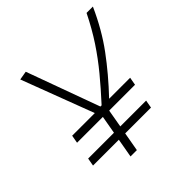

<svg xmlns="http://www.w3.org/2000/svg" viewBox="-183 -853 1004 1004"><g transform="rotate(-45 319.5 -350.5)"><path d="M76.7 -248.5 84.5 -292.5H252L100.6 -692.4L149.4 -700.7L296.9 -295.9H305.7Q365.7 -361.3 415.5 -421.6Q465.3 -481.9 508.8 -547.6Q552.2 -613.3 591.8 -693.4H638.7Q585.4 -574.2 516.1 -480.2Q446.8 -386.2 357.9 -292.5H513.2L505.4 -248.5H315.4Q314.9 -248 314 -247.1L296.9 -148.9H487.8L480 -105H289.1L270.5 0H223.6L242.2 -105H51.3L59.1 -148.9H250L267.6 -248.5Z"/></g></svg>

Font: Cascadia Code NF ExtraLight
Style: Italic
Weight: 200
Italic angle: -10°
Monospace: yes
Designer: Aaron Bell
Foundry: Saja Typeworks
Version: Version 2404.023; ttfautohint (v1.8.4)